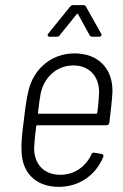

<svg xmlns="http://www.w3.org/2000/svg" viewBox="-20 -720 480 748"><path d="M284 -665 329 -583C331 -578 335 -577 340 -577H367C374 -577 378 -583 374 -589L315 -694C313 -699 309 -700 304 -700H265C261 -700 257 -699 253 -694L168 -589C163 -583 166 -577 174 -577H201C206 -577 210 -578 213 -583L279 -665C280 -667 284 -667 284 -665ZM215 -39C150 -39 112 -82 113 -145C114 -167 117 -196 121 -228C121 -231 124 -232 125 -232H395C401 -232 405 -236 406 -242C412 -290 416 -327 418 -360C421 -449 366 -512 270 -512C181 -512 111 -452 91 -367C83 -334 78 -297 73 -252C67 -207 62 -168 64 -132C65 -49 118 8 209 8C289 8 353 -38 382 -108C385 -114 382 -119 377 -120L348 -125C342 -126 338 -124 336 -118C314 -71 270 -39 215 -39ZM266 -465C329 -465 367 -421 366 -359C365 -337 363 -309 359 -281C359 -278 357 -277 355 -277H131C129 -277 127 -278 128 -281C131 -310 135 -337 139 -359C154 -421 202 -465 266 -465Z"/></svg>

Font: Barlow Semi Condensed Light
Style: Italic
Weight: 300
Width: 4
Italic angle: -7°
Designer: Jeremy Tribby
Foundry: Tribby Type
Version: Version 1.422;hotconv 1.0.109;makeotfexe 2.5.65596